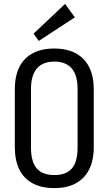

<svg xmlns="http://www.w3.org/2000/svg" viewBox="-20 -957 557 985"><path d="M258 8Q193 8 147.5 -16.5Q102 -41 79 -88Q56 -135 56 -203V-497Q56 -566 79 -612.5Q102 -659 147.5 -683.5Q193 -708 258 -708Q324 -708 369 -683.5Q414 -659 437.5 -612.5Q461 -566 461 -497V-203Q461 -135 437.5 -88Q414 -41 369 -16.5Q324 8 258 8ZM259 -59Q320 -59 349 -93Q378 -127 378 -200V-500Q378 -571 348 -606Q318 -641 259 -641Q199 -641 169 -605.5Q139 -570 139 -500V-200Q139 -128 168 -93.5Q197 -59 259 -59ZM364 -868 179 -747 152 -784 314 -937Z"/></svg>

Font: Pathway Extreme Condensed
Style: Regular
Weight: 400
Width: 3
Version: Version 1.001;gftools[0.9.26]